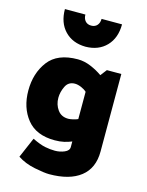

<svg xmlns="http://www.w3.org/2000/svg" viewBox="-143 -864 897 1169"><g transform="rotate(15 305.5 -279.0)"><path d="M477 -777Q477 -691 428 -640Q379 -589 297 -588Q215 -589 166 -640Q117 -691 117 -777H246Q246 -752 259.5 -736.5Q273 -721 297 -721Q321 -721 334.5 -736.5Q348 -752 348 -777ZM369 -151V-323Q355 -336 333.5 -345Q312 -354 294 -354Q253 -354 235.5 -317.5Q218 -281 218 -245Q218 -202 241.5 -169.5Q265 -137 309 -137Q320 -137 338 -141Q356 -145 369 -151ZM551 -484V5Q551 110 481.5 164.5Q412 219 284 219Q253 219 191 206.5Q129 194 82 163L137 35Q186 59 218.5 65.5Q251 72 281 72Q312 72 340.5 60Q369 48 369 25V-10Q348 -1 322 5Q296 11 263 11Q146 11 88 -61Q30 -133 30 -241Q30 -350 87.5 -426Q145 -502 273 -502Q314 -502 355.5 -484.5Q397 -467 429 -444L460 -484Z"/></g></svg>

Font: Palanquin Dark
Style: Bold
Weight: 700
Designer: Pria Ravichandran
Version: Version 1.000